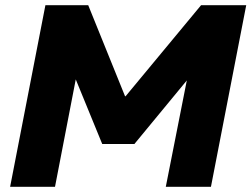

<svg xmlns="http://www.w3.org/2000/svg" viewBox="-20 -720 969 740"><path d="M19 0 155 -700H320L462 -349H464L755 -700H929L793 0H619L700 -410L498 -165H374L272 -414L192 0Z"/></svg>

Font: REM
Style: Bold Italic
Weight: 700
Italic angle: -11°
Designer: Octavio Pardo
Foundry: Ashler Design
Version: Version 1.005;gftools[0.9.28]